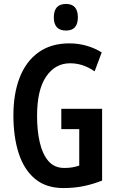

<svg xmlns="http://www.w3.org/2000/svg" viewBox="-20 -944 596 974"><path d="M291 -392H498V-28Q450 -9 402.5 0.5Q355 10 302 10Q214 10 158 -36.5Q102 -83 75 -166Q48 -249 48 -359Q48 -469 80 -551Q112 -633 175.5 -678.5Q239 -724 332 -724Q377 -724 419 -712Q461 -700 496 -678L460 -582Q401 -623 336 -623Q260 -623 214 -555.5Q168 -488 168 -356Q168 -280 182 -220.5Q196 -161 226 -126.5Q256 -92 306 -92Q330 -92 347 -95Q364 -98 382 -104V-289H291ZM315 -924Q375 -924 375 -856Q375 -789 315 -789Q253 -789 253 -856Q253 -924 315 -924Z"/></svg>

Font: Noto Sans Gujarati UI ExtraCondensed SemiBold
Style: Regular
Weight: 600
Width: 2
Designer: Jelle Bosma - Monotype Design Team, Universal Thirst
Foundry: Monotype Imaging Inc.
Version: Version 2.106; ttfautohint (v1.8.4.7-5d5b)